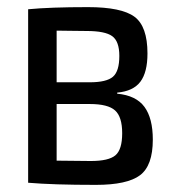

<svg xmlns="http://www.w3.org/2000/svg" viewBox="-20 -512 488 539"><path d="M309 -252V-249Q362 -244 385.5 -212Q409 -180 409 -120Q409 -47 373 -20Q337 7 249 7Q129 7 59 1V-486Q121 -492 227 -492Q321 -492 357.5 -465Q394 -438 394 -362Q394 -309 374 -282.5Q354 -256 309 -252ZM223 -425Q205 -425 177.5 -425.5Q150 -426 139 -426V-281H232Q279 -281 297 -296.5Q315 -312 315 -355Q315 -396 295 -410.5Q275 -425 223 -425ZM139 -61 235 -60Q285 -60 304 -76Q323 -92 323 -138Q323 -184 303 -202Q283 -220 232 -220H139Z"/></svg>

Font: exo2condensed_r
Style: Regular
Weight: 400
Width: 3
Designer: Natanael Gama
Version: Version 1.001;PS 001.001;hotconv 1.0.70;makeotf.lib2.5.58329